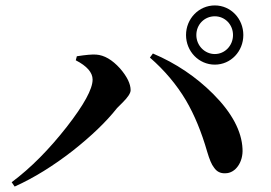

<svg xmlns="http://www.w3.org/2000/svg" viewBox="-20 -760 999 707"><path d="M34 -73C105 -105 176 -149 248 -205C315 -258 370 -310 411 -362C416 -367 423 -374 432 -383C451 -402 461 -417 461 -428C461 -451 448 -478 422 -508C393 -540 364 -557 334 -559C319 -560 296 -558 264 -553H263L259 -538C300 -517 321 -493 321 -467C321 -432 289 -374 226 -293C161 -210 94 -142 23 -89ZM810 -122C847 -122 876 -163 873 -212C870 -277 834 -345 765 -414C702 -477 628 -527 543 -563L532 -548C585 -502 630 -449 665 -390C696 -337 722 -274 743 -201C751 -174 759 -154 768 -143C778 -128 792 -121 810 -122ZM771 -740C712 -740 665 -691 665 -631C665 -571 712 -522 771 -522C830 -522 876 -571 876 -631C876 -691 830 -740 771 -740ZM771 -561C734 -561 703 -592 703 -631C703 -670 733 -700 771 -700C808 -700 838 -670 838 -631C838 -592 808 -561 771 -561Z"/></svg>

Font: AllPunType Bold
Style: Regular
Weight: 700
Version: 1.0